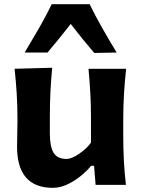

<svg xmlns="http://www.w3.org/2000/svg" viewBox="-20 -878 676 912"><path d="M231.4 14.2Q61 14.2 61 -181.6Q61 -217.8 62 -245.1Q63 -272.5 63 -301.3Q63 -377.4 59.3 -434.8Q55.7 -492.2 49.3 -551.3L228 -556.2Q222.2 -497.1 219.5 -439.9Q216.8 -382.8 216.8 -320.3V-243.7Q216.8 -183.1 234.1 -153.1Q251.5 -123 295.9 -123Q311.5 -123 332.8 -133.8Q354 -144.5 375.5 -162.1Q397 -179.7 412.1 -200.7V-320.3Q412.1 -382.8 408.9 -437.5Q405.8 -492.2 400.4 -551.3H579.1Q572.8 -492.2 569.1 -434.8Q565.4 -377.4 565.4 -301.3V-239.7Q565.4 -170.9 568.4 -115.2Q571.3 -59.6 578.1 0H434.1L426.8 -90.3H412.6Q390.6 -63.5 360.4 -39.6Q330.1 -15.6 296.9 -0.7Q263.7 14.2 231.4 14.2ZM427.7 -626.5Q369.1 -694.8 315.9 -764.2Q289.6 -730.5 262 -696.3Q234.4 -662.1 205.6 -628.4H97.2Q131.8 -686 165 -743.7Q198.2 -801.3 225.6 -857.9H405.8Q433.6 -801.3 466.3 -743.7Q499 -686 534.2 -628.4Z"/></svg>

Font: Pinar Bold
Style: Regular
Weight: 700
Designer: Amin Abedi
Version: Version 3.000